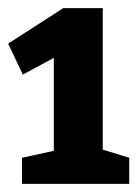

<svg xmlns="http://www.w3.org/2000/svg" viewBox="-21 -796 340 471"><path d="M231 -429 296 -409V-345H33V-409L111 -426V-654L35 -613L-1 -689L134 -776H231Z"/></svg>

Font: Bitter Pro OGT
Style: Bold
Weight: 700
Designer: Sol Matas, and Bitter project Authors
Foundry: Sol Matas
Version: Version 2.110